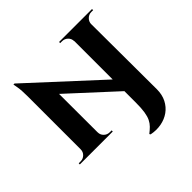

<svg xmlns="http://www.w3.org/2000/svg" viewBox="-225 -919 1327 1327"><g transform="rotate(-45 438.5 -255.5)"><path d="M101 -715 268 -530 269 0H103V-590Q103 -647 97 -681Q91 -715 91 -715ZM106 -70V0H25V-11Q25 -11 34 -11Q43 -11 43 -11Q68 -11 85.5 -28Q103 -45 103 -70ZM269 -70Q269 -45 286.5 -28Q304 -11 329 -11Q330 -11 338.5 -11Q347 -11 347 -11V0H266V-70ZM769 14 113 -589 101 -715 757 -111ZM769 9Q769 62 748.5 102Q728 142 693 167Q658 192 612.5 200.5Q567 209 518 199L513 191Q535 174 551.5 157.5Q568 141 579 118.5Q590 96 595.5 61Q601 26 601 -28V-700H766ZM522 -700H603V-630H600Q600 -655 582.5 -672Q565 -689 540 -689Q540 -689 531 -689Q522 -689 522 -689ZM844 -700V-689Q844 -689 835 -689Q826 -689 826 -689Q802 -689 784.5 -672Q767 -655 766 -630H763V-700Z"/></g></svg>

Font: Cinzel ExtraBold
Style: Regular
Weight: 800
Designer: Natanael Gama
Version: Version 2.000